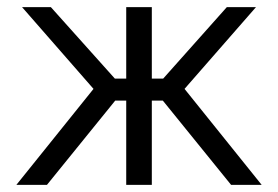

<svg xmlns="http://www.w3.org/2000/svg" viewBox="-20 -520 782 540"><path d="M335 -500V-299H303L123 -500H42L243 -270L26 0H112L304 -237H335V0H407V-237H438L630 0H716L499 -270L700 -500H618L439 -299H407V-500Z"/></svg>

Font: LT Wave Text Light
Style: Regular
Weight: 300
Designer: Daniel Lyons
Version: Version 2.5 (Glyphs App)